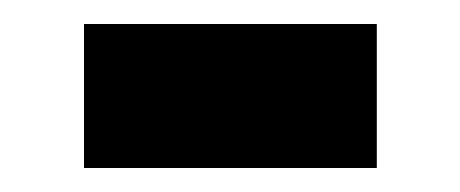

<svg xmlns="http://www.w3.org/2000/svg" viewBox="-20 -377 383 160"><path d="M50 -357H294V-237H50Z"/></svg>

Font: Noto Sans Gurmukhi UI SemiCondensed
Style: Bold
Weight: 700
Width: 4
Designer: Jelle Bosma - Monotype Design Team
Foundry: Monotype Imaging Inc.
Version: Version 2.004; ttfautohint (v1.8.4.7-5d5b)